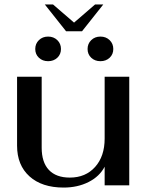

<svg xmlns="http://www.w3.org/2000/svg" viewBox="-20 -836 671 866"><path d="M57 -179V-490H168V-170Q168 -104 200.5 -69.5Q233 -35 295 -35Q366 -35 409 -83Q452 -131 452 -211V-490H563V0H452V-84Q429 -40 379.5 -15Q330 10 267 10Q169 10 113 -40.5Q57 -91 57 -179ZM182 -816H219L314 -734L409 -816H446L350 -695H278ZM139 -615Q139 -639 155.5 -655Q172 -671 197 -671Q222 -671 238.5 -655Q255 -639 255 -615Q255 -591 238.5 -575.5Q222 -560 197 -560Q172 -560 155.5 -575.5Q139 -591 139 -615ZM375 -615Q375 -639 391.5 -655Q408 -671 433 -671Q458 -671 474.5 -655Q491 -639 491 -615Q491 -591 474.5 -575.5Q458 -560 433 -560Q408 -560 391.5 -575.5Q375 -591 375 -615Z"/></svg>

Font: Fahkwang Medium
Style: Regular
Weight: 500
Version: Version 1.000; ttfautohint (v1.6)